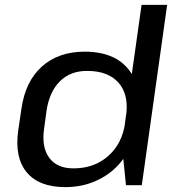

<svg xmlns="http://www.w3.org/2000/svg" viewBox="-20 -760 721 788"><path d="M248 8Q140 8 89.5 -53Q39 -114 55 -226L68 -314Q84 -426 152 -487Q220 -548 328 -548Q405 -548 458 -518Q498 -494 521 -456L561 -740H666L562 0H497L486 -108Q447 -54 387 -24Q325 8 248 8ZM281 -69Q339 -69 383.5 -92Q428 -115 457 -157Q482 -193 491 -241L499 -299Q506 -375 467 -420Q424 -469 337 -469Q269 -469 226 -426.5Q183 -384 171 -306L161 -232Q150 -156 182 -112.5Q214 -69 281 -69Z"/></svg>

Font: Pathway Extreme 8pt Thin 12pt Medium
Style: Italic
Weight: 500
Italic angle: -8°
Version: Version 1.001;gftools[0.9.26]